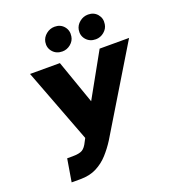

<svg xmlns="http://www.w3.org/2000/svg" viewBox="-168 -1083 1097 1219"><g transform="rotate(-20 380.5 -473.0)"><path d="M105.1 9.9 130.7 -143.5H166.2Q213.1 -143.5 233.7 -155.9Q254.3 -168.3 271.3 -204.5L282.7 -225.9L92.3 -727.3H294L397.7 -431.8L562.5 -727.3H761.4L417.6 -159.1Q389.2 -114.3 354.4 -75.8Q319.6 -37.3 273.4 -13.7Q227.3 9.9 164.8 9.9ZM335.2 -791.2Q294.7 -791.2 270.6 -818.9Q246.4 -846.6 252.8 -884.9Q258.2 -914.8 283.6 -935.4Q308.9 -956 340.9 -956Q380.3 -956 403.6 -928.3Q426.8 -900.6 420.5 -862.2Q416.2 -832.4 391.2 -811.8Q366.1 -791.2 335.2 -791.2ZM561.1 -791.2Q520.6 -791.2 496.4 -818.9Q472.3 -846.6 478.7 -884.9Q484 -914.8 509.4 -935.4Q534.8 -956 566.8 -956Q606.2 -956 629.4 -928.3Q652.7 -900.6 646.3 -862.2Q642 -832.4 617 -811.8Q592 -791.2 561.1 -791.2Z"/></g></svg>

Font: Inter UI Black
Style: Italic
Weight: 900
Italic angle: -9.39999°
Designer: Rasmus Andersson
Foundry: rsms
Version: 3.2;8d6f07862